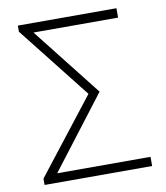

<svg xmlns="http://www.w3.org/2000/svg" viewBox="-82 -797 750 865"><g transform="rotate(-10 293.0 -364.0)"><path d="M52 0V-29L318 -370L58 -700V-728H509V-685H122L369 -371L117 -42H544V0Z"/></g></svg>

Font: Noto Sans JP ExtraLight
Style: Regular
Weight: 250
Designer: Ryoko NISHIZUKA  (kana, bopomofo & ideographs); Paul D. Hunt (Latin, Greek & Cyrillic); Sandoll Communications , Soo-you
Foundry: Adobe
Version: Version 2.004-H2;hotconv 1.0.118;makeotfexe 2.5.65603